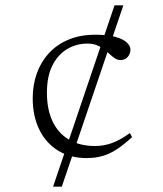

<svg xmlns="http://www.w3.org/2000/svg" viewBox="-20 -696 606 716"><path d="M178 0 407 -676H440L210.5 0ZM335.5 -566.5Q380 -566.5 409 -558.8Q438 -551 452.5 -537.8Q467 -524.5 466.5 -509.5Q466 -499.5 461.2 -490.8Q456.5 -482 448.2 -477Q440 -472 428.5 -472Q417.5 -472.5 407.8 -479Q398 -485.5 388.5 -494.5Q379 -503.5 367.5 -512.5Q356 -521.5 341 -527.5Q326 -533.5 305.5 -533.5Q265 -533.5 230.8 -513.2Q196.5 -493 175.8 -452.5Q155 -412 155 -350Q155 -287.5 176.2 -243Q197.5 -198.5 237.8 -175Q278 -151.5 334.5 -151.5Q367.5 -151.5 398.2 -162.8Q429 -174 464.5 -200L472.5 -184.5Q443 -157.5 416.8 -140Q390.5 -122.5 363 -114.5Q335.5 -106.5 303 -106.5Q242.5 -106.5 197.2 -134Q152 -161.5 127 -211.8Q102 -262 102 -330Q102 -379 117.2 -422Q132.5 -465 162.2 -497.5Q192 -530 235.5 -548.2Q279 -566.5 335.5 -566.5Z"/></svg>

Font: Newsreader 16pt 16pt Light
Style: Regular
Weight: 300
Version: Version 1.003